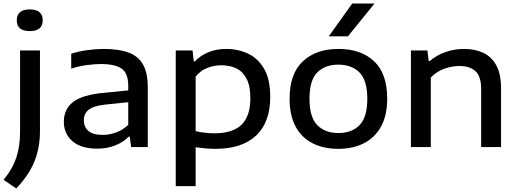

<svg xmlns="http://www.w3.org/2000/svg" viewBox="-31 -828 2916 1081"><path d="M60.5 233 -11 184.5Q38.5 125 60.2 61Q82 -3 82 -86V-544H194V-90Q194 3 163.2 80.2Q132.5 157.5 60.5 233ZM136.5 -653Q63.5 -653 63.5 -713.5Q63.5 -775 136.5 -775Q209.5 -775 209.5 -713.5Q209.5 -653 136.5 -653Z M517.5 9Q425.5 9 377 -32.8Q328.5 -74.5 328.5 -142.5Q328.5 -214.5 382 -254.8Q435.5 -295 556 -305.5L691 -319V-344Q691 -416.5 653.2 -442Q615.5 -467.5 536.5 -467.5Q501.5 -467.5 457 -461.5Q412.5 -455.5 370 -441.5V-525.5Q411 -539 460.2 -545.8Q509.5 -552.5 552.5 -552.5Q636 -552.5 691.2 -532.8Q746.5 -513 773.8 -465.8Q801 -418.5 801 -336.5V0H707.5L699.5 -58.5H693.5Q663 -26.5 616.5 -8.8Q570 9 517.5 9ZM441 -151.5Q441 -113 466.8 -90.8Q492.5 -68.5 547.5 -68.5Q586 -68.5 623.5 -82.5Q661 -96.5 691 -125V-252.5L564.5 -239.5Q497 -232.5 469 -210.8Q441 -189 441 -151.5Z M958.5 220V-544H1053L1060 -482.5H1066Q1097 -515 1142 -533.8Q1187 -552.5 1241.5 -552.5Q1311 -552.5 1367.2 -525.2Q1423.5 -498 1457 -438.8Q1490.5 -379.5 1490.5 -283Q1490.5 -139.5 1411 -64.8Q1331.5 10 1182.5 10Q1152 10 1123.2 7.2Q1094.5 4.5 1070.5 1V220ZM1177 -77.5Q1279 -77.5 1328.8 -125.8Q1378.5 -174 1378.5 -274.5Q1378.5 -343.5 1357.5 -384.2Q1336.5 -425 1299.8 -442.8Q1263 -460.5 1215 -460.5Q1175.5 -460.5 1137.5 -446.2Q1099.5 -432 1070.5 -397V-89.5Q1092.5 -84 1120.2 -80.8Q1148 -77.5 1177 -77.5Z M1874 10Q1791.5 10 1729.8 -21Q1668 -52 1633.8 -114.5Q1599.5 -177 1599.5 -272Q1599.5 -412.5 1673.8 -482.5Q1748 -552.5 1874 -552.5Q2001.5 -552.5 2075.2 -483.2Q2149 -414 2149 -272Q2149 -178.5 2114.5 -115.8Q2080 -53 2018 -21.5Q1956 10 1874 10ZM1874 -79Q1949.5 -79 1993.2 -123.5Q2037 -168 2037 -271.5Q2037 -375.5 1993.2 -419.8Q1949.5 -464 1874 -464Q1798.5 -464 1755 -420Q1711.5 -376 1711.5 -272.5Q1711.5 -168.5 1755 -123.8Q1798.5 -79 1874 -79ZM1820 -623.5 1952 -808H2077.5L1928 -623.5Z M2282.5 0V-544H2375.5L2382.5 -484.5H2389Q2427 -517.5 2477.2 -535Q2527.5 -552.5 2582 -552.5Q2644 -552.5 2690.8 -530.2Q2737.5 -508 2763.8 -459.2Q2790 -410.5 2790 -332V0H2678V-327.5Q2678 -399 2645.5 -427.8Q2613 -456.5 2555 -456.5Q2514.5 -456.5 2471 -441.2Q2427.5 -426 2394.5 -391.5V0Z"/></svg>

Font: Encode Sans Expanded Expanded Medium
Style: Regular
Weight: 500
Width: 7
Designer: Multiple Designers
Foundry: Impallari Type
Version: Version 3.000; ttfautohint (v1.8.3) -l 8 -r 50 -G 200 -x 14 